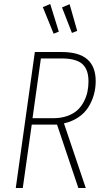

<svg xmlns="http://www.w3.org/2000/svg" viewBox="-20 -943 518 963"><path d="M274.9 -784.2 249 -773.9 194.8 -907.2 231.9 -922.9ZM367.2 -788.1 340.8 -777.8 291 -905.8 329.1 -921.9ZM460 -536.1Q460 -501 450.9 -468.5Q441.9 -436 423.8 -406.5Q405.8 -377 374 -355.2Q342.3 -333.5 300.8 -324.2L410.2 0H373L266.1 -317.9H139.2L94.2 0H59.1L154.8 -682.1H288.1Q376.5 -682.1 418.2 -645.3Q460 -608.4 460 -536.1ZM143.1 -350.1H246.1Q286.1 -350.1 317.6 -361.3Q349.1 -372.6 368.7 -390.9Q388.2 -409.2 400.9 -433.8Q413.6 -458.5 418.7 -483.4Q423.8 -508.3 423.8 -535.2Q423.8 -594.7 392.6 -622.3Q361.3 -649.9 288.1 -649.9H185.1Z"/></svg>

Font: Fira Sans Compressed UltraLight
Style: Italic
Weight: 200
Width: 3
Italic angle: -8°
Designer: Carrois Corporate & Edenspiekermann AG
Foundry: Carrois Corporate GbR & Edenspiekermann AG
Version: Version 4.203;PS 004.203;hotconv 1.0.88;makeotf.lib2.5.64775